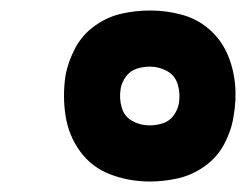

<svg xmlns="http://www.w3.org/2000/svg" viewBox="-20 -822 472 366"><path d="M266 -476Q292 -476 319 -482Q346 -488 370 -505Q394 -522 407.5 -547.5Q421 -573 425 -599Q431 -631 428 -662Q425 -693 413 -720Q401 -747 378.5 -766.5Q356 -786 326.5 -794Q297 -802 266 -802Q239 -802 212 -796Q185 -790 161 -773Q137 -756 123.5 -730.5Q110 -705 105 -679Q99 -639 105 -601Q111 -563 133 -533Q155 -503 190.5 -489.5Q226 -476 266 -476ZM265 -583Q247 -583 232 -591.5Q217 -600 212 -617Q207 -634 210 -653Q212 -665 220 -676Q228 -687 240.5 -691Q253 -695 266 -695Q283 -695 298.5 -686.5Q314 -678 319 -660.5Q324 -643 321 -625Q319 -613 311 -602Q303 -591 290.5 -587Q278 -583 265 -583Z"/></svg>

Font: Iosevka Sparkle Extrabold
Style: Italic
Weight: 800
Italic angle: -9°
Designer: Belleve Invis
Foundry: Belleve Invis
Version: Version 4.5.0; ttfautohint (v1.8.3)